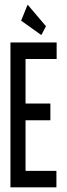

<svg xmlns="http://www.w3.org/2000/svg" viewBox="-20 -807 290 827"><path d="M25 0V-624H224V-553H90V-361H197V-289H90V-71H223V0ZM158 -656 71 -718 99 -787 178 -694Z"/></svg>

Font: Inconsolata UltraCondensed SemiBold
Style: Regular
Weight: 600
Width: 1
Monospace: yes
Designer: Raph Levien, Cyreal, Brenton Simpson
Foundry: Raph Levien, Cyreal, Google
Version: Version 3.001; ttfautohint (v1.8.2.53-6de2)